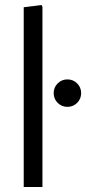

<svg xmlns="http://www.w3.org/2000/svg" viewBox="-20 -749 345 769"><path d="M75 0V-720L147 -729L150 -721V0ZM250 -321Q227 -321 211 -337Q195 -353 195 -376Q195 -399 211 -415Q227 -431 250 -431Q273 -431 289 -415Q305 -399 305 -376Q305 -353 289 -337Q273 -321 250 -321Z"/></svg>

Font: Fustat
Style: Regular
Weight: 400
Designer: Mohamed Gaber, Khaled Hosny, Laura Garcia Mut
Foundry: Kief Type Foundry, Alif Type Foundry, Hard Type Foundry
Version: Version 1.007